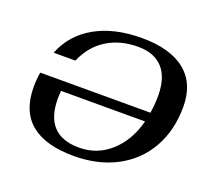

<svg xmlns="http://www.w3.org/2000/svg" viewBox="-122 -865 1127 1030"><g transform="rotate(20 441.5 -350.0)"><path d="M856 -439Q856 -304 798.5 -202.5Q741 -101 636 -45.5Q531 10 392 10Q231 10 148 -58.5Q65 -127 65 -265Q65 -307 72 -349H701Q709 -399 709 -448Q709 -551 660.5 -605Q612 -659 519 -659Q417 -659 341.5 -612Q266 -565 227 -474H103Q148 -588 256.5 -649Q365 -710 522 -710Q685 -710 770.5 -640.5Q856 -571 856 -439ZM690 -295H210Q208 -265 208 -252Q208 -42 404 -42Q507 -42 583 -110Q659 -178 690 -295Z"/></g></svg>

Font: Fahkwang SemiBold
Style: Italic
Weight: 600
Italic angle: -10°
Version: Version 1.000; ttfautohint (v1.6)